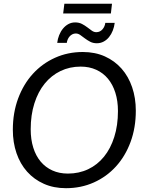

<svg xmlns="http://www.w3.org/2000/svg" viewBox="-20 -1004 786 1032"><path d="M710 -409Q710 -317.5 681.8 -241Q653.5 -164.5 603.2 -109.2Q553 -54 484.2 -23.2Q415.5 7.5 334.5 7.5Q268.5 7.5 215.8 -16Q163 -39.5 125.8 -81.2Q88.5 -123 68.8 -180.5Q49 -238 49 -306.5Q49 -398 77.5 -474.8Q106 -551.5 156.5 -607Q207 -662.5 275.8 -693.5Q344.5 -724.5 425 -724.5Q491 -724.5 543.8 -700.8Q596.5 -677 633.5 -635Q670.5 -593 690.2 -535.2Q710 -477.5 710 -409ZM614 -407Q614 -461.5 600 -505.8Q586 -550 560.2 -581Q534.5 -612 497.2 -629Q460 -646 413.5 -646Q354.5 -646 305.2 -622.2Q256 -598.5 220.2 -554.5Q184.5 -510.5 164.8 -448.2Q145 -386 145 -309Q145 -254.5 158.8 -210.5Q172.5 -166.5 198.5 -135.5Q224.5 -104.5 261.5 -87.8Q298.5 -71 345 -71Q404.5 -71 454 -94.5Q503.5 -118 539 -161.8Q574.5 -205.5 594.2 -267.8Q614 -330 614 -407ZM326 -984H582L576 -931.5H319.5ZM497.5 -831Q508 -831 516.5 -835.2Q525 -839.5 531.2 -846.8Q537.5 -854 541.2 -863Q545 -872 546 -881H596.5Q594 -859.5 586.2 -839.8Q578.5 -820 566.2 -804.8Q554 -789.5 537.2 -780.5Q520.5 -771.5 500.5 -771.5Q480 -771.5 464.5 -779.8Q449 -788 436 -797.8Q423 -807.5 411.5 -815.8Q400 -824 387.5 -824Q377 -824 368.5 -819.5Q360 -815 353.8 -807.8Q347.5 -800.5 343.8 -791.5Q340 -782.5 339 -773.5H287.5Q290 -795 298 -815Q306 -835 318.5 -850.2Q331 -865.5 347.5 -874.5Q364 -883.5 384 -883.5Q405 -883.5 420.8 -875.2Q436.5 -867 449.2 -857.2Q462 -847.5 473.5 -839.2Q485 -831 497.5 -831Z"/></svg>

Font: Lato 2
Style: Italic
Weight: 400
Italic angle: -7°
Designer: Lukasz Dziedzic with Adam Twardoch and Botio Nikoltchev
Foundry: tyPoland Lukasz Dziedzic
Version: Version 2.015; 2015-08-06; http://www.latofonts.com/